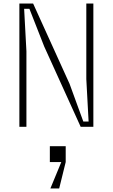

<svg xmlns="http://www.w3.org/2000/svg" viewBox="-20 -720 640 1090"><path d="M510 -700V0H438L231 -456L147 -670H117L130 -429V0H90V-700H168L375 -244L453 -30H483L470 -271V-700ZM353 110V200H263V110ZM266 350 328 200 339 190 353 200 316 350Z"/></svg>

Font: Fliege Mono Thin
Style: Regular
Weight: 100
Version: Version 0.020;Glyphs 3.3 (3306)